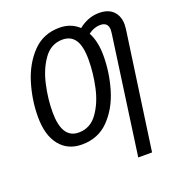

<svg xmlns="http://www.w3.org/2000/svg" viewBox="-157 -831 1080 1163"><g transform="rotate(-20 383.0 -250.0)"><path d="M733 -583Q733 -575 731 -555L624 202H535L641 -558Q643 -574 643 -581Q643 -631 592 -631Q553 -631 515 -603Q548 -542 548 -450Q548 -341 516.5 -235Q485 -129 416.5 -58.5Q348 12 243 12Q152 12 100 -53Q48 -118 48 -236Q48 -343 80 -449.5Q112 -556 180.5 -628Q249 -700 354 -700Q428 -700 478 -653Q540 -702 610 -702Q670 -702 701.5 -669.5Q733 -637 733 -583ZM455 -458Q455 -545 428 -585.5Q401 -626 347 -626Q273 -626 227 -562Q181 -498 161 -407.5Q141 -317 141 -233Q141 -63 249 -63Q324 -63 370 -127.5Q416 -192 435.5 -282.5Q455 -373 455 -458Z"/></g></svg>

Font: Fira Sans Extra Condensed
Style: Italic
Weight: 400
Width: 3
Italic angle: -8°
Designer: Carrois Corporate & Edenspiekermann AG
Foundry: Carrois Corporate GbR & Edenspiekermann AG
Version: Version 4.203